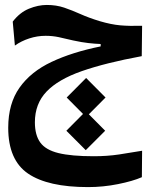

<svg xmlns="http://www.w3.org/2000/svg" viewBox="-20 -449 626 787"><path d="M340.8 317.9Q176.3 317.9 95 262.5Q13.7 207 13.7 74.7Q13.7 -24.4 60.1 -89.8Q106.4 -155.3 191.4 -195.3Q276.4 -235.4 392.6 -258.8V-268.6Q368.7 -269.5 342.3 -272.5Q315.9 -275.4 279.8 -283.2Q245.6 -291.5 220 -296.9Q194.3 -302.2 167 -302.2Q132.8 -302.2 99.9 -291.5Q66.9 -280.8 41 -262.2L32.2 -360.4Q61 -397.9 98.6 -413.3Q136.2 -428.7 171.9 -428.7Q210.9 -428.7 243.2 -417.7Q275.4 -406.7 309.6 -391.4Q343.8 -376 388.7 -362.3Q435.1 -348.6 472.4 -345.2Q509.8 -341.8 562.5 -343.3L561 -218.8Q412.6 -191.4 315.4 -157.5Q218.3 -123.5 170.7 -73.5Q123 -23.4 123 52.2Q123 104.5 145 135Q167 165.5 219.7 178.5Q272.5 191.4 364.3 191.4Q419.4 191.4 468.3 184.1Q517.1 176.8 562.5 168.9L561.5 277.3Q524.4 293.5 463.6 305.7Q402.8 317.9 340.8 317.9ZM331.5 166.5 252 86.9 320.3 18.1 253.4 -49.3 333 -129.4 412.6 -49.3 344.2 19.5 411.1 86.9Z"/></svg>

Font: Cascadia Mono PL SemiBold
Style: Regular
Weight: 600
Monospace: yes
Designer: Aaron Bell
Foundry: Saja Typeworks
Version: Version 2404.023; ttfautohint (v1.8.4)